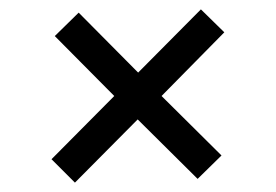

<svg xmlns="http://www.w3.org/2000/svg" viewBox="-20 -496 590 410"><path d="M140 -106 90 -156 224 -291 97 -419 148 -469 275 -341 409 -476 459 -427 325 -291 453 -164 402 -114 274 -241Z"/></svg>

Font: DM Sans 9pt
Style: Regular
Weight: 400
Designer: Colophon Foundry, Jonny Pinhorn
Foundry: Colophon Foundry
Version: Version 4.004;gftools[0.9.30]